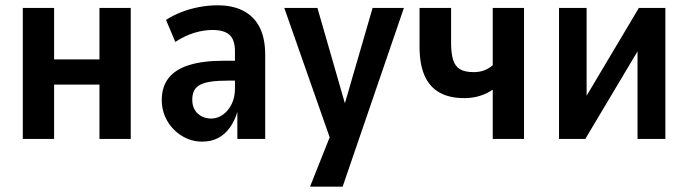

<svg xmlns="http://www.w3.org/2000/svg" viewBox="-20 -524 2594 724"><path d="M66 0V-494H184V-300H355V-494H473V0H355V-205H184V0Z M742 10Q701 10 666 -11.5Q631 -33 610.5 -68.5Q590 -104 590 -147Q590 -197 616 -230Q642 -263 694 -279Q746 -295 825 -295H880V-220H841Q803 -220 777.5 -216.5Q752 -213 736 -205Q720 -197 712.5 -183Q705 -169 705 -148Q705 -115 725.5 -96Q746 -77 777 -77Q800 -77 820.5 -91.5Q841 -106 853.5 -131.5Q866 -157 866 -190V-330Q866 -374 845.5 -392.5Q825 -411 781 -411Q749 -411 713.5 -400.5Q678 -390 641 -366L606 -449Q634 -467 665.5 -479Q697 -491 731.5 -497.5Q766 -504 800 -504Q858 -504 898 -483Q938 -462 959 -421Q980 -380 980 -317V0H875V-102Q865 -68 846.5 -42.5Q828 -17 802.5 -3.5Q777 10 742 10Z M1149 180 1239 -46V39L1052 -494H1177L1287 -112H1274L1385 -494H1503L1272 180Z M1838 0V-186Q1817 -171 1789.5 -162.5Q1762 -154 1731 -154Q1674 -154 1636.5 -175.5Q1599 -197 1580.5 -240Q1562 -283 1562 -349V-494H1681V-361Q1681 -323 1688.5 -298.5Q1696 -274 1714.5 -263Q1733 -252 1766 -252Q1788 -252 1805.5 -258.5Q1823 -265 1838 -278V-494H1956V0Z M2088 0V-494H2192V-111H2161L2389 -494H2489V0H2384V-384H2416L2187 0Z"/></svg>

Font: Nunito Sans 10pt Condensed
Style: Bold
Weight: 700
Width: 3
Designer: Vernon Adams
Foundry: Vernon Adams
Version: Version 3.101;gftools[0.9.27]